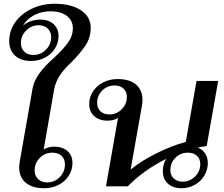

<svg xmlns="http://www.w3.org/2000/svg" viewBox="-20 -990 1190 1020"><path d="M82 -101Q82 -116 85 -132L153 -520Q160 -559 188 -598.5Q216 -638 266 -682Q314 -726 340.5 -762.5Q367 -799 367 -840Q367 -881 335 -905.5Q303 -930 249 -930Q200 -930 160.5 -909Q121 -888 101 -852Q117 -868 142.5 -877Q168 -886 194 -886Q238 -886 264.5 -862Q291 -838 291 -798Q291 -762 271.5 -731.5Q252 -701 218.5 -683.5Q185 -666 145 -666Q91 -666 60 -694.5Q29 -723 29 -772Q29 -827 61 -872Q93 -917 148.5 -943.5Q204 -970 270 -970Q359 -970 410.5 -935Q462 -900 462 -843Q462 -789 432.5 -746Q403 -703 360 -660Q317 -620 296 -586.5Q275 -553 268 -517L212 -196Q221 -202 236.5 -206.5Q252 -211 268 -211Q312 -211 338.5 -187.5Q365 -164 365 -124Q365 -87 345 -56Q325 -25 290.5 -7.5Q256 10 214 10Q152 10 117 -19Q82 -48 82 -101ZM252 -793Q252 -821 233.5 -838.5Q215 -856 185 -856Q147 -856 119 -828Q91 -800 91 -761Q91 -733 109 -715.5Q127 -698 157 -698Q196 -698 224 -726Q252 -754 252 -793ZM325 -117Q325 -145 307 -162Q289 -179 258 -179Q219 -179 191.5 -151.5Q164 -124 164 -84Q164 -56 182.5 -38.5Q201 -21 231 -21Q270 -21 297.5 -49Q325 -77 325 -117Z M1084 -124Q1084 -88 1065.5 -57Q1047 -26 1014.5 -8Q982 10 944 10Q899 10 872 -14.5Q845 -39 845 -80Q845 -118 863 -146Q804 -117 751 -79Q698 -41 659 0H543L607 -364Q598 -357 583 -353Q568 -349 552 -349Q507 -349 480.5 -373Q454 -397 454 -437Q454 -474 474 -504.5Q494 -535 528.5 -552.5Q563 -570 605 -570Q669 -570 703 -540.5Q737 -511 737 -459Q737 -445 734 -428L674 -89Q728 -134 810 -175Q892 -216 967 -236L1024 -560H1139L1078 -214Q1046 -210 1031 -206Q1056 -196 1070 -174.5Q1084 -153 1084 -124ZM654 -475Q654 -503 636 -519.5Q618 -536 589 -536Q550 -536 523 -509Q496 -482 496 -444Q496 -416 513.5 -399Q531 -382 561 -382Q599 -382 626.5 -409.5Q654 -437 654 -475ZM1044 -118Q1044 -146 1026 -162.5Q1008 -179 978 -179Q939 -179 912 -152Q885 -125 885 -87Q885 -59 903 -42Q921 -25 951 -25Q989 -25 1016.5 -52.5Q1044 -80 1044 -118Z"/></svg>

Font: Fahkwang Medium
Style: Italic
Weight: 500
Italic angle: -10°
Version: Version 1.000; ttfautohint (v1.6)